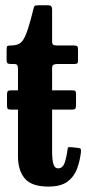

<svg xmlns="http://www.w3.org/2000/svg" viewBox="-20 -692 328 726"><path d="M286 -116Q282 -82.5 271 -53Q260 -23.5 234.8 -5Q209.5 13.5 163.5 13.5Q99.5 13.5 73.8 -17Q48 -47.5 48 -101V-277.5H23Q12 -277.5 9.2 -280.5Q6.5 -283.5 6.5 -294V-334.5Q6.5 -344 9.5 -347.2Q12.5 -350.5 22.5 -350.5H48V-432.5Q48 -442 45 -446Q42 -450 32.5 -450H22Q12 -450 8.5 -452.8Q5 -455.5 5 -465.5V-505Q5 -515.5 8 -517.8Q11 -520 21 -520Q42 -520 55 -528Q68 -536 79.2 -564.8Q90.5 -593.5 106 -656.5Q108 -665.5 110.2 -668.8Q112.5 -672 124.5 -672H163Q177 -672 177 -657V-537Q177 -526 181.2 -523Q185.5 -520 195.5 -520H260Q269 -520 272 -517Q275 -514 275 -504.5V-462.5Q275 -454 271.5 -452Q268 -450 259.5 -450H196.5Q187 -450 182 -447Q177 -444 177 -433.5V-350.5H251.5Q262 -350.5 264.8 -347.8Q267.5 -345 267.5 -335V-295.5Q267.5 -285 264.8 -281.2Q262 -277.5 250.5 -277.5H177V-121Q177 -89 181.8 -72.2Q186.5 -55.5 200 -55.5Q217.5 -55.5 224.8 -77.5Q232 -99.5 235.5 -127.5Q236.5 -136 241 -135.8Q245.5 -135.5 254 -135L277 -132.5Q284.5 -131.5 285.5 -127.8Q286.5 -124 286 -116Z"/></svg>

Font: Besley* Condensed Semi
Style: Regular
Weight: 600
Width: 3
Designer: Owen Earl
Foundry: indestructible type*
Version: Version 3.000; ttfautohint (v1.8.3)